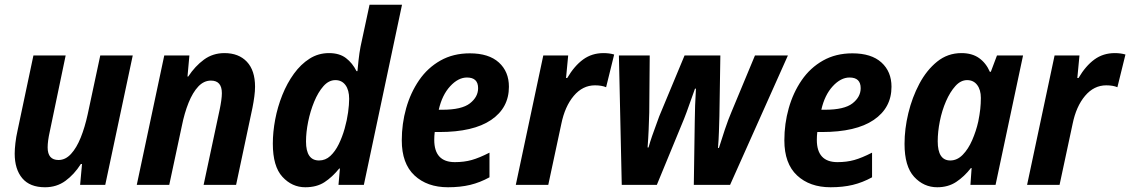

<svg xmlns="http://www.w3.org/2000/svg" viewBox="-20 -780 4768 810"><path d="M170 10Q106 10 74 -28Q42 -66 42 -132Q42 -150 45 -176.5Q48 -203 54 -229L121 -546H257L190 -225Q181 -185 181 -158Q181 -105 227 -105Q256 -105 279.5 -130.5Q303 -156 320.5 -199.5Q338 -243 350 -298L403 -546H540L424 0H318L326 -88H321Q293 -44 256 -17Q219 10 170 10Z M557 0 673 -546H779L771 -457H774Q803 -501 840.5 -528.5Q878 -556 927 -556Q987 -556 1021.5 -519.5Q1056 -483 1056 -414Q1056 -396 1053 -373Q1050 -350 1045 -325L976 0H839L907 -319Q911 -338 913.5 -356Q916 -374 916 -387Q916 -440 870 -440Q840 -440 816.5 -415Q793 -390 775.5 -346.5Q758 -303 747 -248L694 0Z M1268 10Q1212 10 1171.5 -34Q1131 -78 1131 -174Q1131 -223 1141 -276Q1151 -329 1171 -379Q1191 -429 1220 -469Q1249 -509 1286 -532.5Q1323 -556 1368 -556Q1412 -556 1439.5 -535Q1467 -514 1484 -480H1488Q1489 -493 1492.5 -525Q1496 -557 1501 -583L1539 -760H1676L1515 0H1408L1414 -69H1411Q1382 -33 1349 -11.5Q1316 10 1268 10ZM1326 -103Q1353 -103 1373.5 -122Q1394 -141 1409 -171.5Q1424 -202 1434 -237.5Q1444 -273 1448.5 -306Q1453 -339 1453 -363Q1453 -400 1437.5 -421Q1422 -442 1395 -442Q1367 -442 1344.5 -416.5Q1322 -391 1305.5 -351Q1289 -311 1280 -266.5Q1271 -222 1271 -183Q1271 -103 1326 -103Z M1870 10Q1782 10 1728.5 -40Q1675 -90 1675 -188Q1675 -258 1693.5 -323.5Q1712 -389 1748 -441.5Q1784 -494 1838 -524.5Q1892 -555 1962 -555Q2042 -555 2084.5 -516.5Q2127 -478 2127 -414Q2127 -325 2052 -274Q1977 -223 1833 -223H1814Q1812 -207 1812 -190Q1812 -96 1899 -96Q1938 -96 1970 -105Q2002 -114 2045 -136V-32Q2005 -10 1963.5 0Q1922 10 1870 10ZM1846 -317Q1928 -317 1962.5 -344Q1997 -371 1997 -408Q1997 -453 1950 -453Q1913 -453 1879 -416Q1845 -379 1831 -317Z M2156 0 2272 -546H2377L2368 -451H2373Q2403 -502 2440 -529Q2477 -556 2526 -556Q2551 -556 2571 -550L2537 -412Q2528 -416 2516 -418Q2504 -420 2490 -420Q2438 -420 2400.5 -375.5Q2363 -331 2348 -257L2293 0Z M2603 0 2591 -546H2721L2719 -305Q2718 -269 2716.5 -233Q2715 -197 2712 -158H2716Q2722 -180 2731 -206Q2740 -232 2748.5 -254.5Q2757 -277 2761 -289L2868 -546H3019L3015 -291Q3014 -259 3013 -225Q3012 -191 3009 -156H3013Q3023 -189 3038 -233.5Q3053 -278 3066 -308L3165 -546H3304L3060 0H2907L2911 -267Q2911 -295 2912.5 -335Q2914 -375 2916 -406H2912Q2901 -376 2888.5 -340Q2876 -304 2866 -279L2751 0Z M3484 10Q3396 10 3342.5 -40Q3289 -90 3289 -188Q3289 -258 3307.5 -323.5Q3326 -389 3362 -441.5Q3398 -494 3452 -524.5Q3506 -555 3576 -555Q3656 -555 3698.5 -516.5Q3741 -478 3741 -414Q3741 -325 3666 -274Q3591 -223 3447 -223H3428Q3426 -207 3426 -190Q3426 -96 3513 -96Q3552 -96 3584 -105Q3616 -114 3659 -136V-32Q3619 -10 3577.5 0Q3536 10 3484 10ZM3460 -317Q3542 -317 3576.5 -344Q3611 -371 3611 -408Q3611 -453 3564 -453Q3527 -453 3493 -416Q3459 -379 3445 -317Z M3934 10Q3877 10 3836.5 -34Q3796 -78 3796 -173Q3796 -236 3812 -302.5Q3828 -369 3858.5 -426.5Q3889 -484 3933.5 -520Q3978 -556 4036 -556Q4081 -556 4110.5 -535Q4140 -514 4156 -477H4160L4186 -546H4296L4180 0H4074L4079 -71H4076Q4048 -35 4014 -12.5Q3980 10 3934 10ZM3989 -103Q4018 -103 4041.5 -127Q4065 -151 4081.5 -189Q4098 -227 4107 -267Q4113 -297 4115.5 -320Q4118 -343 4118 -367Q4118 -401 4102.5 -421.5Q4087 -442 4060 -442Q4033 -442 4010.5 -417Q3988 -392 3971 -353Q3954 -314 3945 -269Q3936 -224 3936 -184Q3936 -103 3989 -103Z M4313 0 4429 -546H4534L4525 -451H4530Q4560 -502 4597 -529Q4634 -556 4683 -556Q4708 -556 4728 -550L4694 -412Q4685 -416 4673 -418Q4661 -420 4647 -420Q4595 -420 4557.5 -375.5Q4520 -331 4505 -257L4450 0Z"/></svg>

Font: Noto Sans SemiCondensed
Style: Bold Italic
Weight: 700
Width: 4
Italic angle: -12°
Designer: Monotype Design Team
Foundry: Monotype Imaging Inc.
Version: Version 2.013; ttfautohint (v1.8.4.7-5d5b)